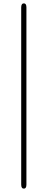

<svg xmlns="http://www.w3.org/2000/svg" viewBox="-20 -846 283 1141"><path d="M122 275Q106 275 106 251V-802Q106 -826 122 -826Q137 -826 137 -802V251Q137 275 122 275Z"/></svg>

Font: Resource Han Rounded KR ExtraLight
Style: Regular
Weight: 250
Designer: Cyano Hao (round all glyphs); Ryoko NISHIZUKA 西塚涼子 (kana, bopomofo & ideographs); Paul D. Hunt (Latin, Greek & Cyrillic)
Foundry: Cyano Hao
Version: 0.990